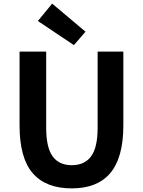

<svg xmlns="http://www.w3.org/2000/svg" viewBox="-20 -1026 788 1060"><path d="M88 -333V-741H235V-320Q235 -212 270.5 -163Q306 -114 376 -114Q447 -114 483 -163Q519 -212 519 -320V-741H661V-333Q661 -153 586 -67Q515 14 376 14Q233 14 160.5 -70Q88 -154 88 -333ZM189 -910 268 -1006 452 -851 388 -777Z"/></svg>

Font: Merged Yaku Han JP
Style: Bold
Weight: 700
Designer: Ryoko NISHIZUKA 西塚涼子 (kana, bopomofo & ideographs); Paul D. Hunt (Latin, Greek & Cyrillic); Sandoll Communications 산돌커뮤니
Foundry: Adobe
Version: Version 2.004